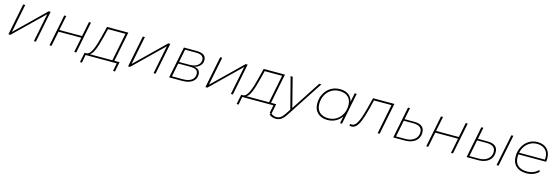

<svg xmlns="http://www.w3.org/2000/svg" viewBox="34 -1689 8846 3052"><g transform="rotate(15 4457.0 -163.0)"><path d="M60 0 164 -519H198L104 -51L584 -519H616L512 0H479L573 -468L92 0Z M736 0 840 -519H873L824 -276H1198L1247 -519H1280L1176 0H1143L1193 -247H819L769 0Z M1273 132 1305 -29H1335Q1366 -31 1390.5 -59.5Q1415 -88 1434.5 -134Q1454 -180 1470.5 -236Q1487 -292 1502 -351L1544 -519H1894L1796 -29H1881L1849 132H1817L1843 0H1330L1305 132ZM1763 -29 1855 -489H1568L1533 -347Q1516 -280 1496 -214Q1476 -148 1450.5 -98Q1425 -48 1392 -29Z M2029 0 2133 -519H2167L2073 -51L2553 -519H2585L2481 0H2448L2542 -468L2061 0Z M2705 0 2809 -519H3018Q3176 -519 3176 -408Q3176 -355 3141.5 -318Q3107 -281 3049 -267Q3099 -259 3122.5 -233.5Q3146 -208 3146 -163Q3146 -87 3086.5 -43.5Q3027 0 2922 0ZM2744 -28H2926Q3015 -28 3064.5 -63.5Q3114 -99 3114 -162Q3114 -209 3083.5 -229.5Q3053 -250 2982 -250H2788ZM2794 -277H2970Q3048 -277 3095.5 -312Q3143 -347 3143 -404Q3143 -491 3014 -491H2836Z M3302 0 3406 -519H3440L3346 -51L3826 -519H3858L3754 0H3721L3815 -468L3334 0Z M3851 132 3883 -29H3913Q3944 -31 3968.5 -59.5Q3993 -88 4012.5 -134Q4032 -180 4048.5 -236Q4065 -292 4080 -351L4122 -519H4472L4374 -29H4459L4427 132H4395L4421 0H3908L3883 132ZM4341 -29 4433 -489H4146L4111 -347Q4094 -280 4074 -214Q4054 -148 4028.5 -98Q4003 -48 3970 -29Z M4511 197Q4477 197 4446.5 185.5Q4416 174 4398 151L4420 127Q4453 168 4515 168Q4550 168 4581 148Q4612 128 4648 74L4698 -3L4565 -519H4599L4722 -37L5036 -519H5072L4677 85Q4634 150 4596.5 173.5Q4559 197 4511 197Z M5309 3Q5207 3 5146.5 -54Q5086 -111 5086 -210Q5086 -299 5124 -370Q5162 -441 5228 -482Q5294 -523 5380 -523Q5467 -523 5521 -482.5Q5575 -442 5590 -370L5620 -519H5653L5550 0H5517L5541 -119Q5504 -62 5444 -29.5Q5384 3 5309 3ZM5315 -27Q5389 -27 5447.5 -63.5Q5506 -100 5539.5 -163.5Q5573 -227 5573 -308Q5573 -396 5521.5 -444Q5470 -492 5378 -492Q5303 -492 5244.5 -455.5Q5186 -419 5152.5 -355.5Q5119 -292 5119 -211Q5119 -124 5170.5 -75.5Q5222 -27 5315 -27Z M5670 -2 5678 -31Q5686 -29 5692 -28Q5698 -27 5702 -27Q5738 -27 5766.5 -59.5Q5795 -92 5822 -162.5Q5849 -233 5878 -347L5922 -519H6273L6169 0H6136L6233 -489H5945L5908 -340Q5877 -218 5847 -142Q5817 -66 5783.5 -31Q5750 4 5707 4Q5690 4 5670 -2Z M6650 -327Q6821 -327 6821 -192Q6821 -134 6792 -91Q6763 -48 6710.5 -24Q6658 0 6587 0H6393L6497 -519H6530L6492 -327ZM6587 -27Q6678 -27 6733.5 -72Q6789 -117 6789 -190Q6789 -300 6640 -300H6486L6432 -27Z M6936 0 7040 -519H7073L7024 -276H7398L7447 -519H7480L7376 0H7343L7393 -247H7019L6969 0Z M7855 -327Q8027 -327 8027 -192Q8027 -134 7998 -91Q7969 -48 7916.5 -24Q7864 0 7793 0H7600L7704 -519H7737L7699 -327ZM7793 -27Q7884 -27 7939.5 -72Q7995 -117 7995 -190Q7995 -300 7846 -300H7693L7639 -27ZM8093 0 8198 -519H8231L8126 0Z M8582 3Q8473 3 8411.5 -53.5Q8350 -110 8350 -212Q8350 -301 8386.5 -371Q8423 -441 8486 -482Q8549 -523 8630 -523Q8730 -523 8787.5 -466Q8845 -409 8845 -309Q8845 -282 8840 -255H8384Q8382 -234 8382 -213Q8382 -123 8433.5 -75Q8485 -27 8585 -27Q8642 -27 8690 -46.5Q8738 -66 8769 -101L8785 -78Q8753 -41 8699 -19Q8645 3 8582 3ZM8389 -283H8813Q8821 -351 8799 -397.5Q8777 -444 8733 -468.5Q8689 -493 8629 -493Q8569 -493 8519 -466.5Q8469 -440 8435 -392.5Q8401 -345 8389 -283Z"/></g></svg>

Font: Montserrat ExtraLight
Style: Italic
Weight: 200
Italic angle: -11.3°
Designer: Julieta Ulanovsky
Foundry: Julieta Ulanovsky
Version: Version 9.000; ttfautohint (v1.8.4.7-5d5b)